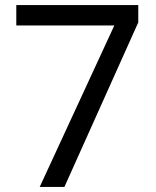

<svg xmlns="http://www.w3.org/2000/svg" viewBox="-20 -734 612 754"><path d="M136 0 429 -634H44V-714H523V-646L233 0Z"/></svg>

Font: Noto Sans Palmyrene
Style: Regular
Weight: 400
Designer: Monotype Design Team
Foundry: Monotype Imaging Inc.
Version: Version 2.001; ttfautohint (v1.8.4.7-5d5b)